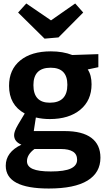

<svg xmlns="http://www.w3.org/2000/svg" viewBox="-20 -841 614 1103"><path d="M260 242Q13 242 13 111Q13 33 103 -10Q61 -27 61 -65Q61 -75 66 -89Q71 -103 84.5 -126.5Q98 -150 122 -189Q32 -238 32 -348Q32 -441 96 -493.5Q160 -546 272 -546Q342 -546 395 -525L545 -530V-455L484 -442Q495 -426 500.5 -404.5Q506 -383 506 -357Q506 -264 441 -210.5Q376 -157 266 -157Q225 -157 186 -166L174 -88H352Q453 -88 505 -49Q557 -10 557 65Q557 151 482.5 196.5Q408 242 260 242ZM266 -251Q367 -251 367 -354Q367 -452 271 -452Q172 -452 172 -352Q172 -251 266 -251ZM272 144Q351 144 387 127Q423 110 423 77Q423 45 399 30Q375 15 330 15H178Q135 47 135 85Q135 115 168 129.5Q201 144 272 144ZM412 -821 458 -769 316 -626 236 -619 84 -769 131 -821 273 -724Z"/></svg>

Font: Bitter
Style: Bold
Weight: 700
Designer: Sol Matas, and Bitter project Authors
Foundry: Sol Matas
Version: Version 2.001